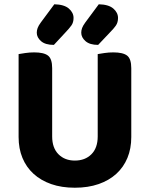

<svg xmlns="http://www.w3.org/2000/svg" viewBox="-20 -861 701 898"><path d="M330 17Q268 17 219.5 0Q171 -17 137 -48Q103 -79 85 -122.5Q67 -166 67 -220V-608Q78 -610 98.5 -613Q119 -616 140 -616Q185 -616 204.5 -601Q224 -586 224 -542V-223Q224 -169 253.5 -139.5Q283 -110 330 -110Q378 -110 407.5 -139.5Q437 -169 437 -223V-608Q448 -610 468.5 -613Q489 -616 510 -616Q555 -616 574.5 -601Q594 -586 594 -542V-220Q594 -166 576 -122.5Q558 -79 524 -48Q490 -17 441 0Q392 17 330 17ZM234 -841Q280 -840 302 -821Q324 -802 324 -777Q324 -756 314 -742Q304 -728 284 -707L232 -651Q192 -651 172 -668.5Q152 -686 152 -708Q152 -719 156 -730Q160 -741 171 -756ZM442 -841Q488 -840 510 -821Q532 -802 532 -777Q532 -756 522 -741.5Q512 -727 492 -707L439 -651Q400 -651 380 -668.5Q360 -686 360 -708Q360 -719 364 -730Q368 -741 379 -756Z"/></svg>

Font: Baloo Bhaina 2
Style: Bold
Weight: 700
Designer: Yesha Goshar, Manish Minz, Shuchita Grover and Ek Type
Foundry: Ek Type
Version: Version 1.640;hotconv 1.0.111;makeotfexe 2.5.65597; ttfautoh